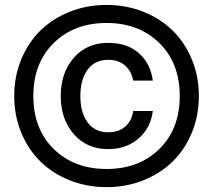

<svg xmlns="http://www.w3.org/2000/svg" viewBox="-20 -752 871 784"><path d="M421.9 -143.1Q334.5 -143.1 281.2 -204.3Q228 -265.6 228 -359.9Q228 -454.6 281.2 -515.9Q334.5 -577.1 421.9 -577.1Q499.5 -577.1 547.1 -534.9Q594.7 -492.7 604 -422.9H523.9Q516.6 -462.4 490 -485.1Q463.4 -507.8 421.9 -507.8Q367.2 -507.8 337.6 -467.3Q308.1 -426.8 308.1 -359.9Q308.1 -293 337.6 -252.4Q367.2 -211.9 421.9 -211.9Q464.4 -211.9 491.2 -235.1Q518.1 -258.3 523.9 -298.8H604Q595.7 -230 545.7 -186.5Q495.6 -143.1 421.9 -143.1ZM66.9 -210Q38.1 -279.3 38.1 -359.9Q38.1 -440.4 66.9 -509.8Q95.7 -579.1 145.5 -627.7Q195.3 -676.3 265.1 -704.1Q335 -731.9 415 -731.9Q495.1 -731.9 564.9 -704.1Q634.8 -676.3 684.6 -627.7Q734.4 -579.1 763.2 -509.8Q792 -440.4 792 -359.9Q792 -279.3 763.2 -210Q734.4 -140.6 684.6 -92Q634.8 -43.5 564.9 -15.6Q495.1 12.2 415 12.2Q335 12.2 265.1 -15.6Q195.3 -43.5 145.5 -92Q95.7 -140.6 66.9 -210ZM199.5 -576.4Q116.2 -494.6 116.2 -359.9Q116.2 -225.1 199.5 -143.6Q282.7 -62 415 -62Q547.4 -62 630.6 -143.6Q713.9 -225.1 713.9 -359.9Q713.9 -494.6 630.6 -576.4Q547.4 -658.2 415 -658.2Q282.7 -658.2 199.5 -576.4Z"/></svg>

Font: Aspekta 450
Style: Regular
Weight: 450
Designer: Ivo Dolenc
Version: Version 2.000